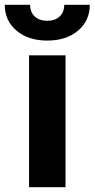

<svg xmlns="http://www.w3.org/2000/svg" viewBox="-76 -775 392 795"><path d="M44.3 0V-545.9H195.3V0ZM119.7 -607Q41.4 -607 -7.4 -648Q-56.2 -689 -56.2 -755.1H48.8Q48.8 -724.8 67.9 -706.8Q86.9 -688.9 119.7 -688.9Q152 -688.9 171 -706.8Q190 -724.8 190 -755.1H295.7Q295.7 -689 247 -648Q198.3 -607 119.7 -607Z"/></svg>

Font: Inter Tight
Style: Regular
Weight: 400
Designer: Rasmus Andersson
Foundry: rsms
Version: Version 3.002